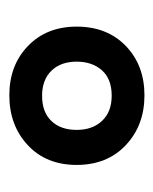

<svg xmlns="http://www.w3.org/2000/svg" viewBox="22 -786 337 422"><g transform="rotate(90 191.0 -575.5)"><path d="M190 -427Q124 -427 81.5 -468Q39 -509 39 -575Q39 -642 81.5 -683Q124 -724 190 -724Q256 -724 299.5 -683Q343 -642 343 -575Q343 -508 299.5 -467.5Q256 -427 190 -427ZM191 -499Q227 -499 246.5 -519.5Q266 -540 266 -575Q266 -610 246 -631Q226 -652 191 -652Q154 -652 135 -630.5Q116 -609 116 -575Q116 -540 136 -519.5Q156 -499 191 -499Z"/></g></svg>

Font: Noto Sans Thai Looped Condensed SemiBold
Style: Regular
Weight: 600
Width: 3
Designer: Sasikarn Vongin, Ben Mitchell
Foundry: The Fontpad Ltd
Version: Version 1.001; ttfautohint (v1.8.4.7-5d5b)